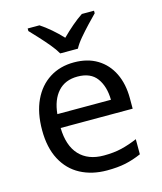

<svg xmlns="http://www.w3.org/2000/svg" viewBox="-115 -850 795 945"><g transform="rotate(-15 282.0 -378.0)"><path d="M292 -546Q361 -546 410.5 -516Q460 -486 486.5 -431.5Q513 -377 513 -304V-251H146Q148 -160 192.5 -112.5Q237 -65 317 -65Q368 -65 407.5 -74.5Q447 -84 489 -102V-25Q448 -7 408 1.5Q368 10 313 10Q237 10 178.5 -21Q120 -52 87.5 -113.5Q55 -175 55 -264Q55 -352 84.5 -415Q114 -478 167.5 -512Q221 -546 292 -546ZM291 -474Q228 -474 191.5 -433.5Q155 -393 148 -321H421Q420 -389 389 -431.5Q358 -474 291 -474ZM239 -606Q226 -629 204 -655.5Q182 -682 158 -708Q134 -734 116 -753V-766H176Q202 -749 230 -725Q258 -701 283 -674Q310 -701 338 -725Q366 -749 392 -766H454V-753Q435 -734 410.5 -708Q386 -682 363.5 -655.5Q341 -629 329 -606Z"/></g></svg>

Font: Noto Sans Adlam Unjoined
Style: Regular
Weight: 400
Designer: Mark Jamra, Neil Patel
Foundry: JamraPatel LLC
Version: Version 3.001